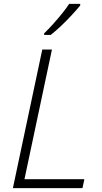

<svg xmlns="http://www.w3.org/2000/svg" viewBox="-20 -969 526 989"><path d="M46.4 0 197.8 -713.9H247.6L106 -45.9H414.6L404.8 0ZM207.5 -789.1V-797.4Q228.5 -817.4 252.9 -844.5Q277.3 -871.6 299.8 -899.4Q322.3 -927.2 336.4 -949.2H393.1V-940.9Q376.5 -920.4 350.8 -892.6Q325.2 -864.7 296.4 -837.2Q267.6 -809.6 241.2 -789.1Z"/></svg>

Font: Open Sans Light
Style: Italic
Weight: 300
Italic angle: -12°
Designer: Monotype Design Team
Foundry: Monotype Imaging Inc.
Version: Version 3.003; ttfautohint (v1.8.4)